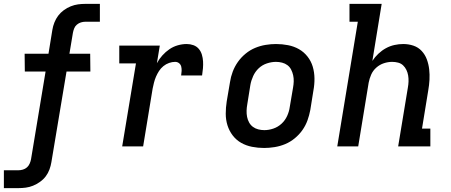

<svg xmlns="http://www.w3.org/2000/svg" viewBox="-56 -755 2326 990"><path d="M-36 215V123H38Q50 123 62 119.5Q74 116 83 108Q92 100 97 88.5Q102 77 104 66L179 -386H72L71 -478H194L214 -601Q217 -620 224.5 -639Q232 -658 244 -674Q256 -690 273 -702.5Q290 -715 309 -722.5Q328 -730 346.5 -732.5Q365 -735 384 -735H459V-643H385Q373 -643 361.5 -639.5Q350 -636 340.5 -628Q331 -620 326.5 -608.5Q322 -597 320 -586L302 -478H409L410 -386H287L209 81Q206 100 199 119Q192 138 180 154Q168 170 150.5 182.5Q133 195 114.5 202.5Q96 210 77 212.5Q58 215 39 215Z M574 0 645 -428H559V-520H768L753 -429Q764 -450 781 -469Q798 -488 818 -501.5Q838 -515 861 -521.5Q884 -528 907 -528Q925 -528 941.5 -522Q958 -516 969 -503Q980 -490 985 -473Q990 -456 991 -438.5Q992 -421 990.5 -403Q989 -385 986 -366H878Q880 -378 880.5 -389.5Q881 -401 878.5 -411.5Q876 -422 867.5 -429Q859 -436 847 -436Q832 -436 816 -430.5Q800 -425 786.5 -414Q773 -403 764 -389Q755 -375 748.5 -360Q742 -345 738 -329Q734 -313 731 -298L682 0Z M1306 8Q1274 8 1243.5 2Q1213 -4 1187.5 -18.5Q1162 -33 1144 -56.5Q1126 -80 1117 -108.5Q1108 -137 1108 -168.5Q1108 -200 1113 -232L1130 -332Q1134 -359 1144 -385.5Q1154 -412 1170.5 -435.5Q1187 -459 1210 -478Q1233 -497 1259.5 -508Q1286 -519 1313.5 -523.5Q1341 -528 1367 -528Q1399 -528 1429.5 -522Q1460 -516 1485.5 -501.5Q1511 -487 1529.5 -463.5Q1548 -440 1556.5 -411.5Q1565 -383 1565.5 -351.5Q1566 -320 1560 -288L1544 -188Q1539 -161 1529.5 -134.5Q1520 -108 1503.5 -84.5Q1487 -61 1464 -42Q1441 -23 1414.5 -12Q1388 -1 1360 3.5Q1332 8 1306 8ZM1307 -84Q1330 -84 1353.5 -92Q1377 -100 1395.5 -117Q1414 -134 1424.5 -157Q1435 -180 1438 -203L1455 -303Q1458 -319 1458.5 -335.5Q1459 -352 1455.5 -367.5Q1452 -383 1445 -396.5Q1438 -410 1426 -419Q1414 -428 1398.5 -432Q1383 -436 1367 -436Q1344 -436 1320 -428Q1296 -420 1278 -403Q1260 -386 1249.5 -363Q1239 -340 1235 -317L1219 -217Q1216 -201 1215.5 -184.5Q1215 -168 1218 -152.5Q1221 -137 1228.5 -123.5Q1236 -110 1248 -101Q1260 -92 1275.5 -88Q1291 -84 1307 -84Z M1683 0 1789 -643H1746V-735H1912L1864 -441Q1877 -461 1895 -478Q1913 -495 1934 -506.5Q1955 -518 1978 -523Q2001 -528 2023 -528Q2051 -528 2076 -519.5Q2101 -511 2118.5 -492Q2136 -473 2145 -448.5Q2154 -424 2157 -397.5Q2160 -371 2158.5 -343.5Q2157 -316 2152 -288L2120 -92H2163V0H1997L2047 -303Q2050 -319 2050.5 -335Q2051 -351 2048.5 -366Q2046 -381 2039.5 -394.5Q2033 -408 2022.5 -418Q2012 -428 1997 -432Q1982 -436 1966 -436Q1945 -436 1923.5 -429Q1902 -422 1884.5 -406.5Q1867 -391 1858 -370.5Q1849 -350 1845 -329L1791 0Z"/></svg>

Font: Iosevka Etoile Semibold
Style: Italic
Weight: 600
Italic angle: -9°
Designer: Belleve Invis
Foundry: Belleve Invis
Version: Version 22.1.2; ttfautohint (v1.8.4)